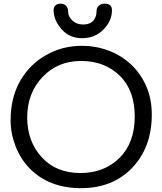

<svg xmlns="http://www.w3.org/2000/svg" viewBox="-20 -1006 873 1034"><path d="M126.5 -374Q126.5 -244.6 204.6 -159.4Q282.7 -74.2 412.1 -74.2Q541.5 -74.2 623.5 -155.5Q705.6 -236.8 705.6 -378.4Q705.6 -520 624.3 -598.9Q543 -677.7 416.5 -677.7Q290 -677.7 208.3 -590.6Q126.5 -503.4 126.5 -374ZM37.1 -356.9Q37.1 -481 88.9 -570.6Q140.6 -660.2 228.8 -709.7Q316.9 -759.3 420.9 -759.3Q495.6 -759.3 563.7 -733.9Q631.8 -708.5 683.8 -660.6Q735.8 -612.8 766.6 -543.9Q797.4 -475.1 797.4 -388.7Q797.4 -213.4 692.6 -103Q587.9 7.3 415.8 7.3Q243.7 7.3 139.2 -99.6Q90.3 -149.9 63.7 -218.8Q37.1 -287.6 37.1 -356.9ZM583 -951.2Q583 -893.6 537.1 -846.9Q491.2 -800.3 422.1 -800.3Q353 -800.3 310.8 -849.6Q268.6 -898.9 268.6 -951.2Q268.6 -967.8 278.6 -977.1Q288.6 -986.3 306.2 -986.3Q323.7 -986.3 335.4 -975.1Q347.2 -963.9 347.2 -940.7Q347.2 -917.5 369.6 -895.8Q392.1 -874 427.7 -874Q481 -874 496.1 -918.9Q500 -931.6 500 -947.5Q500 -963.4 512 -974.9Q523.9 -986.3 543.5 -986.3Q583 -986.3 583 -951.2Z"/></svg>

Font: Oldenburg
Style: Regular
Weight: 400
Designer: Nicole Fally
Foundry: Nicole Fally
Version: Version 1.001